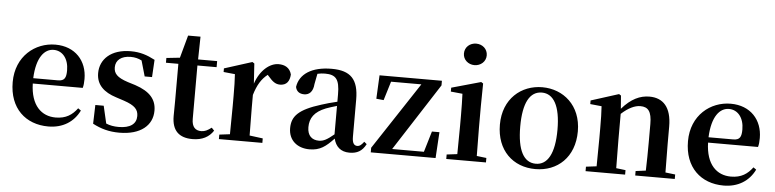

<svg xmlns="http://www.w3.org/2000/svg" viewBox="-48 -1060 5346 1325"><g transform="rotate(5 2625.5 -397.5)"><path d="M180 -307C186 -453 241 -514 304 -514C365 -514 408 -462 408 -381C408 -330 397 -307 351 -307ZM526 -270C531 -287 533 -306 533 -332C533 -458 450 -551 313 -551C173 -551 41 -448 41 -268C41 -86 155 16 312 16C411 16 487 -31 527 -113L507 -127C472 -80 429 -50 357 -50C260 -50 184 -117 180 -270Z M833 -337C756 -362 734 -389 734 -431C734 -480 772 -512 838 -512C867 -512 890 -506 914 -494L945 -386H996L1003 -506C948 -535 899 -551 835 -551C698 -551 623 -477 623 -381C623 -300 676 -252 762 -225L817 -207C895 -181 918 -153 918 -109C918 -54 876 -23 796 -23C763 -23 735 -28 709 -39L681 -160H623L619 -30C676 0 732 16 804 16C951 16 1033 -54 1033 -156C1033 -233 990 -286 885 -321Z M1437 -74C1410 -54 1392 -44 1366 -44C1326 -44 1301 -67 1301 -123V-493H1434V-535H1302L1305 -693H1219L1176 -536L1083 -526V-493H1169V-231C1169 -191 1168 -163 1168 -131C1168 -29 1219 16 1311 16C1379 16 1426 -10 1455 -55Z M1691 -541 1677 -550 1485 -489V-464L1564 -456C1567 -408 1568 -372 1568 -307V-235C1568 -180 1567 -97 1566 -40L1493 -31V0H1794V-31L1702 -43C1701 -100 1700 -181 1700 -235V-324C1721 -394 1748 -438 1790 -471L1801 -459C1826 -430 1847 -411 1880 -411C1927 -411 1946 -442 1949 -487C1937 -534 1901 -551 1859 -551C1799 -551 1732 -498 1700 -402Z M2285 -102C2239 -64 2214 -49 2181 -49C2133 -49 2101 -77 2101 -136C2101 -198 2131 -244 2210 -275C2227 -282 2255 -290 2285 -299ZM2494 -69C2476 -45 2464 -36 2449 -36C2427 -36 2413 -51 2413 -96V-354C2413 -494 2358 -551 2227 -551C2088 -551 2005 -495 1992 -405C1998 -375 2019 -359 2052 -359C2086 -359 2113 -381 2117 -436L2131 -508C2149 -512 2166 -514 2183 -514C2258 -514 2285 -485 2285 -379V-328C2246 -319 2206 -308 2176 -298C2022 -250 1976 -201 1976 -118C1976 -34 2037 16 2121 16C2195 16 2234 -15 2289 -73C2302 -19 2337 15 2398 15C2451 15 2486 -4 2512 -54Z M2953 -180 2910 -36H2690L2991 -503V-535H2559L2551 -372L2602 -367L2642 -498H2852L2545 -32V0H2994L3005 -180Z M3205 -662C3248 -662 3284 -693 3284 -736C3284 -781 3248 -811 3205 -811C3162 -811 3126 -781 3126 -736C3126 -693 3162 -662 3205 -662ZM3276 -39C3275 -96 3274 -180 3274 -235V-385L3276 -541L3262 -550L3059 -493V-466L3140 -458C3142 -408 3143 -370 3143 -306V-235C3143 -180 3142 -97 3141 -40L3068 -31V0H3343V-31Z M3686 16C3839 16 3956 -89 3956 -269C3956 -449 3831 -551 3686 -551C3540 -551 3416 -448 3416 -269C3416 -90 3531 16 3686 16ZM3686 -21C3603 -21 3557 -102 3557 -268C3557 -433 3603 -514 3686 -514C3767 -514 3815 -433 3815 -268C3815 -102 3767 -21 3686 -21Z M4583 -39C4582 -96 4581 -178 4581 -235V-357C4581 -491 4522 -551 4428 -551C4363 -551 4301 -523 4238 -450L4231 -541L4217 -550L4025 -489V-464L4104 -456C4107 -408 4108 -372 4108 -307V-235C4108 -180 4107 -97 4106 -40L4033 -31V0H4307V-31L4242 -39C4241 -96 4240 -180 4240 -235V-415C4289 -460 4334 -480 4371 -480C4425 -480 4450 -450 4450 -363V-235C4450 -178 4449 -96 4447 -40L4377 -31V0H4651V-31Z M4858 -307C4864 -453 4919 -514 4982 -514C5043 -514 5086 -462 5086 -381C5086 -330 5075 -307 5029 -307ZM5204 -270C5209 -287 5211 -306 5211 -332C5211 -458 5128 -551 4991 -551C4851 -551 4719 -448 4719 -268C4719 -86 4833 16 4990 16C5089 16 5165 -31 5205 -113L5185 -127C5150 -80 5107 -50 5035 -50C4938 -50 4862 -117 4858 -270Z"/></g></svg>

Font: Noto Serif CJK JP
Style: Bold
Weight: 700
Designer: Ryoko NISHIZUKA 西塚涼子 (kana & ideographs); Frank Grießhammer (Latin, Greek & Cyrillic); Wenlong ZHANG 张文龙 (bopomofo); San
Foundry: Adobe Systems Incorporated
Version: Version 1.000;PS 1;hotconv 16.6.53;makeotf.lib2.5.65590